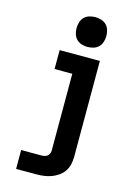

<svg xmlns="http://www.w3.org/2000/svg" viewBox="-142 -843 784 1120"><g transform="rotate(15 250.0 -282.5)"><path d="M72 205V91H193Q203 91 212.5 89Q222 87 229.5 81.5Q237 76 241 67Q245 58 245 48V-416H138V-530H381V48Q381 71 376 94Q371 117 358 136.5Q345 156 325.5 169.5Q306 183 284.5 191Q263 199 240 202Q217 205 193 205ZM290 -590Q272 -590 254 -595.5Q236 -601 223.5 -613.5Q211 -626 205.5 -644Q200 -662 200 -680Q200 -698 205.5 -716Q211 -734 223.5 -746.5Q236 -759 254 -764.5Q272 -770 290 -770Q308 -770 326 -764.5Q344 -759 356.5 -746.5Q369 -734 374.5 -716Q380 -698 380 -680Q380 -662 374.5 -644Q369 -626 356.5 -613.5Q344 -601 326 -595.5Q308 -590 290 -590Z"/></g></svg>

Font: iosevka_custom_sans_ss08 Heavy
Style: Regular
Weight: 900
Designer: Belleve Invis
Foundry: Belleve Invis
Version: Version 10.3.0; ttfautohint (v1.8.3)